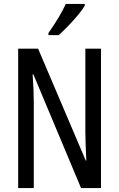

<svg xmlns="http://www.w3.org/2000/svg" viewBox="-20 -963 609 983"><path d="M497 0H395L151 -582H147Q153 -500 153 -438V0H73V-714H175L419 -141H422Q420 -185 418.5 -221.5Q417 -258 417 -286V-714H497ZM414 -934Q402 -913 378 -884.5Q354 -856 327.5 -828.5Q301 -801 280 -783H228V-794Q286 -876 317 -943H414Z"/></svg>

Font: Noto Sans Sinhala UI ExtraCondensed
Style: Regular
Weight: 400
Width: 2
Designer: Jelle Bosma - Monotype Design Team
Foundry: Monotype Imaging Inc.
Version: Version 2.006; ttfautohint (v1.8.4.7-5d5b)